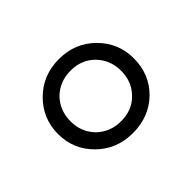

<svg xmlns="http://www.w3.org/2000/svg" viewBox="-75 -932 537 537"><g transform="rotate(-45 193.0 -663.5)"><path d="M193.4 -516.6Q128.9 -516.6 85.9 -559.6Q43 -601.6 43 -663.1Q43 -723.6 85.9 -766.6Q128.9 -809.6 193.4 -809.6Q256.8 -809.6 299.8 -766.6Q342.8 -723.6 342.8 -663.1Q342.8 -600.6 300.8 -558.6Q257.8 -516.6 193.4 -516.6ZM193.4 -563.5Q237.3 -563.5 264.6 -591.8Q293 -620.1 293 -663.1Q293 -706.1 264.6 -735.4Q236.3 -763.7 193.4 -763.7Q150.4 -763.7 121.1 -735.4Q92.8 -706.1 92.8 -663.1Q92.8 -621.1 121.1 -591.8Q150.4 -563.5 193.4 -563.5Z"/></g></svg>

Font: LeFont
Style: ExtraLight
Weight: 200
Designer: Leryon MEDIA
Version: Version 1.0